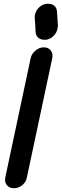

<svg xmlns="http://www.w3.org/2000/svg" viewBox="-20 -985 326 1014"><path d="M286 -846 284 -838Q283 -836 283.5 -834.5Q284 -833 283 -831Q279 -812 264 -796.5Q249 -781 229 -776Q225 -775 220 -775H213Q195 -775 182 -786Q169 -797 168 -817V-816Q167 -836 166 -856Q165 -876 163 -896H164Q163 -901 163.5 -903.5Q164 -906 165 -908Q170 -929 184.5 -944Q199 -959 220 -964L218 -963Q223 -965 225 -965Q227 -965 228 -965H235Q255 -965 267.5 -954Q280 -943 281 -923V-924ZM142 -678Q147 -701 167.5 -718Q188 -735 211 -735Q236 -735 248.5 -718Q261 -701 256 -678L122 -48Q117 -23 97.5 -7Q78 9 53 9Q30 9 16.5 -7Q3 -23 8 -48Z"/></svg>

Font: VDS
Style: Bold Italic
Weight: 700
Designer: artmaker
Foundry: artmaker
Version: Version 1.000 2009 initial release